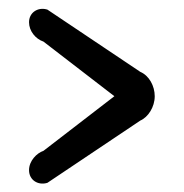

<svg xmlns="http://www.w3.org/2000/svg" viewBox="-20 -565 424 443"><path d="M337 -343C337 -366.7 324.1 -390.5 303.7 -399.2C291.6 -407.5 90.6 -542 90.6 -542L89.2 -542.9L87.7 -543.3C67.5 -548.8 47 -536.4 47 -513.6C47 -493.5 61.9 -475.2 80.3 -469L243.9 -343L80.3 -217C64.8 -211.8 47 -193.9 47 -172.4C47 -149.6 67.5 -137.2 87.7 -142.7L89.2 -143.1L90.6 -144C90.6 -144.1 288.1 -276.1 303.7 -286.8C321.6 -294.5 337 -317.9 337 -343Z"/></svg>

Font: Hi.
Style: Black
Weight: 400
Designer: Mew Too, Robert Jablonski
Foundry: Cannot Into Space Fonts
Version: Version 1.996